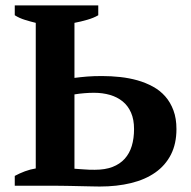

<svg xmlns="http://www.w3.org/2000/svg" viewBox="-20 -682 701 705"><path d="M34.2 0V-36.1Q51.3 -45.4 71.5 -53Q91.8 -60.5 111.3 -63.5V-598.1Q92.8 -602.5 72 -608.9Q51.3 -615.2 34.2 -626V-662.1H340.8V-626Q324.2 -616.2 300.5 -609.4Q276.9 -602.5 253.4 -598.1V-396Q275.4 -398.9 299.6 -400.9Q323.7 -402.8 354 -402.8Q387.7 -402.8 421.1 -399.2Q454.6 -395.5 484.9 -387Q515.1 -378.4 541.5 -364Q567.9 -349.6 586.9 -327.9Q606 -306.2 616.9 -276.6Q627.9 -247.1 627.9 -208Q627.9 -154.3 607.7 -114.5Q587.4 -74.7 550.3 -48.6Q513.2 -22.5 461.2 -9.8Q409.2 2.9 346.2 2.9Q342.8 2.9 331.8 2.7Q320.8 2.4 305.7 2.2Q290.5 2 272.7 1.5Q254.9 1 237.3 0.7Q219.7 0.5 204.3 0.2Q189 0 179.2 0ZM325.2 -341.3Q308.1 -341.3 289.8 -339.8Q271.5 -338.4 253.4 -335.4V-62.5Q264.2 -61.5 273.4 -61Q282.7 -60.5 291.3 -59.8Q299.8 -59.1 308.6 -58.8Q317.4 -58.6 328.1 -58.6Q366.2 -58.6 393.3 -69.1Q420.4 -79.6 438 -99.1Q455.6 -118.7 463.9 -146.2Q472.2 -173.8 472.2 -208Q472.2 -243.2 461.2 -268.3Q450.2 -293.5 430.4 -309.6Q410.6 -325.7 383.8 -333.5Q356.9 -341.3 325.2 -341.3Z"/></svg>

Font: PT Astra Serif
Style: Bold
Weight: 700
Designer: A.Korolkova, I. Chaeva
Foundry: ParaType Ltd
Version: Version 1.002